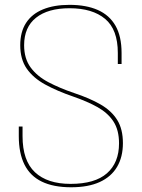

<svg xmlns="http://www.w3.org/2000/svg" viewBox="-20 -764 584 792"><path d="M273.5 8.5Q200.5 8.5 152.5 -14.8Q104.5 -38 81 -85Q57.5 -132 57.5 -202.5Q57.5 -215 57.5 -222.2Q57.5 -229.5 57.5 -242H73Q73 -229.5 73 -222.2Q73 -215 73 -202.5Q73 -101.5 124.2 -53.5Q175.5 -5.5 271 -5.5Q371.5 -5.5 421.2 -49.2Q471 -93 471 -172.5Q471 -227.5 448 -262.8Q425 -298 382.8 -321.8Q340.5 -345.5 282.5 -365.5Q215.5 -388.5 166.2 -415.5Q117 -442.5 90.2 -481Q63.5 -519.5 63.5 -577.5Q63.5 -632.5 87.5 -669.5Q111.5 -706.5 157 -725.2Q202.5 -744 266.5 -744Q335.5 -744 383.5 -722.8Q431.5 -701.5 456.5 -657.8Q481.5 -614 481.5 -545.5Q481.5 -531.5 481.5 -522.8Q481.5 -514 481.5 -500H466Q466 -514 466 -522.8Q466 -531.5 466 -545.5Q466 -642.5 413.5 -686.2Q361 -730 267 -730Q178 -730 128.8 -691Q79.5 -652 79.5 -577.5Q79.5 -522.5 106.2 -486Q133 -449.5 179.5 -425Q226 -400.5 285 -380.5Q350 -359 395 -333Q440 -307 463.5 -269.2Q487 -231.5 487 -173.5Q487 -116.5 463 -75.8Q439 -35 391.5 -13.2Q344 8.5 273.5 8.5Z"/></svg>

Font: Epilogue Thin
Style: Regular
Weight: 250
Designer: Tyler Finck
Foundry: Etcetera Type Co
Version: Version 2.111